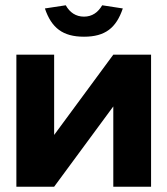

<svg xmlns="http://www.w3.org/2000/svg" viewBox="-20 -707 634 727"><path d="M42 0H185L409 -304V0H552V-500H409L185 -196V-500H42ZM150 -675 229 -687C244 -660 267 -644 298 -644C329 -644 351 -660 367 -687L445 -675C420 -601 378 -568 298 -568C218 -568 175 -601 150 -675Z"/></svg>

Font: LT Wave Bold
Style: Regular
Weight: 700
Designer: Daniel Lyons
Version: Version 2.5 (Glyphs App)